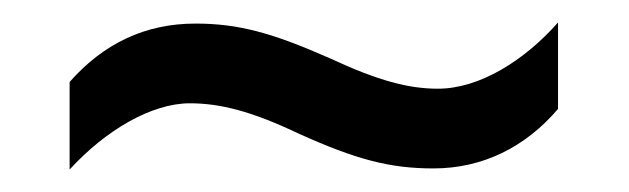

<svg xmlns="http://www.w3.org/2000/svg" viewBox="-20 -438 560 171"><path d="M246 -319C297 -296 327 -288 366 -288C410 -288 448 -307 477 -341V-418C447 -384 407 -359 370 -359C344 -359 317 -366 274 -386C222 -409 192 -417 154 -417C109 -417 72 -399 42 -365V-287C74 -322 115 -346 149 -346C176 -346 204 -339 246 -319Z"/></svg>

Font: Noto Sans Khmer UI SemiCondensed
Style: Regular
Weight: 400
Width: 4
Designer: Danh Hong and the Monotype Design Team
Foundry: Monotype Imaging Inc.
Version: Version 2.002